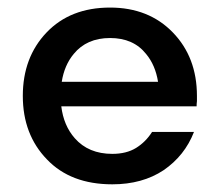

<svg xmlns="http://www.w3.org/2000/svg" viewBox="-20 -475 578 505"><path d="M40 -222.7C40 -154.9 61.2 -99.3 103.5 -55.7C145.2 -12 202.5 9.8 275.4 9.8C328.1 9.8 373 -2.6 410.2 -27.3C447.3 -52.7 474 -86.3 490.2 -127.9H433.6H398.4H392.6H379.9C368.8 -110.4 354.8 -96.4 337.9 -85.9C321 -75.5 300.1 -70.3 275.4 -70.3C233.7 -70.3 200.8 -84 176.8 -111.3C157.1 -133.6 145.3 -161.6 141.2 -195.3H398.4H443.4H459H497.1C497.1 -199.9 497.4 -204.4 498 -209V-222.7C498 -290.4 476.9 -346 434.6 -389.6C392.3 -433.3 337.2 -455.1 269.5 -455.1C199.9 -455.1 144.2 -433.3 102.5 -389.6C60.9 -346 40 -290.4 40 -222.7ZM142.4 -259.8C147 -289 157.5 -313.4 173.8 -333C196.6 -361 228.5 -375 269.5 -375C310.6 -375 342.1 -361 364.3 -333C380.6 -313.4 391 -289 395.7 -259.8Z"/></svg>

Font: Helmet
Style: Regular
Weight: 400
Designer: Carl Enlund
Version: 1.0